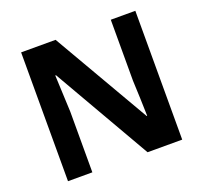

<svg xmlns="http://www.w3.org/2000/svg" viewBox="-123 -857 1059 1000"><g transform="rotate(-20 406.5 -357.0)"><path d="M723 0H531L220 -540H216Q218 -489 220.5 -438Q223 -387 225 -336V0H90V-714H281L591 -179H594Q593 -229 591 -278Q589 -327 587 -376V-714H723Z"/></g></svg>

Font: Noto IKEA Latin
Style: Bold
Weight: 700
Designer: Monotype Design Team
Foundry: Monotype Imaging Inc.
Version: Version 1.0